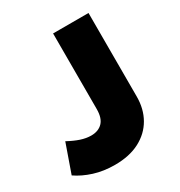

<svg xmlns="http://www.w3.org/2000/svg" viewBox="-171 -816 887 948"><g transform="rotate(-30 272.0 -342.5)"><path d="M210.5 15Q146.5 15 92.8 -2Q39 -19 -1.5 -47L55.5 -209Q91.5 -189.5 122.2 -179.2Q153 -169 181.5 -169Q222 -169 245.8 -193.2Q269.5 -217.5 269.5 -269V-700H471.5V-224Q471.5 -153.5 440.8 -99.8Q410 -46 351.8 -15.5Q293.5 15 210.5 15Z"/></g></svg>

Font: Geologica Roman Black
Style: Regular
Weight: 900
Designer: Sindre Bremnes, Frode Helland
Foundry: Monokrom Skriftforlag AS
Version: Version 1.010;gftools[0.9.28]